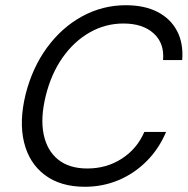

<svg xmlns="http://www.w3.org/2000/svg" viewBox="-20 -705 718 735"><path d="M305 10Q211.7 10 151.7 -35Q91.7 -80 72.1 -160Q52.5 -240 78.3 -345Q104.2 -446.7 160.4 -523.3Q216.7 -600 294.6 -642.5Q372.5 -685 461.7 -685Q533.3 -685 583.3 -659.2Q633.3 -633.3 657.9 -586.2Q682.5 -539.2 677.5 -475H604.2Q610 -539.2 568.3 -577.1Q526.7 -615 452.5 -615Q383.3 -615 323.3 -580.8Q263.3 -546.7 219.6 -484.6Q175.8 -422.5 155 -337.5Q134.2 -253.3 147.1 -190.8Q160 -128.3 202.5 -94.2Q245 -60 314.2 -60Q388.3 -60 446.7 -97.9Q505 -135.8 532.5 -200H615.8Q588.3 -135 541.2 -87.9Q494.2 -40.8 433.8 -15.4Q373.3 10 305 10Z"/></svg>

Font: Funnel Sans Light Light
Style: Italic
Weight: 300
Italic angle: -14.036°
Version: Version 1.000